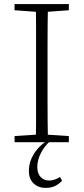

<svg xmlns="http://www.w3.org/2000/svg" viewBox="-20 -694 408 937"><path d="M51 0V-30L175 -38H193L316 -30V0ZM154 0Q156 -51 156 -102Q156 -153 156 -205.5Q156 -258 156 -309V-365Q156 -417 156 -468.5Q156 -520 156 -571.5Q156 -623 154 -674H214Q213 -623 212.5 -571.5Q212 -520 212 -468.5Q212 -417 212 -365V-309Q212 -258 212 -206Q212 -154 212.5 -102.5Q213 -51 214 0ZM51 -644V-674H316V-644L193 -635H175ZM202 223Q168 223 144.5 201.5Q121 180 121 140Q121 109 132.5 82Q144 55 163 33Q182 11 204 -3V-8H228Q198 17 180 52Q162 87 162 121Q162 153 178.5 170Q195 187 219 187Q234 187 246.5 182.5Q259 178 273 170L283 188Q268 204 249 213.5Q230 223 202 223Z"/></svg>

Font: Source Serif 4 18pt Light
Style: Regular
Weight: 300
Designer: Frank Grießhammer
Foundry: Adobe Systems Incorporated
Version: Version 4.004;hotconv 1.0.116;makeotfexe 2.5.65601